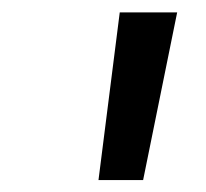

<svg xmlns="http://www.w3.org/2000/svg" viewBox="-20 -748 340 317"><path d="M142.6 -450.7 177.7 -727.5H272.5L216.3 -450.7Z"/></svg>

Font: Inter Variable
Style: Italic
Weight: 400
Italic angle: -9.39999°
Designer: Rasmus Andersson
Foundry: rsms
Version: Version 4.001;git-9221beed3